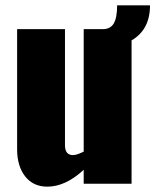

<svg xmlns="http://www.w3.org/2000/svg" viewBox="-20 -687 581 718"><path d="M157 11Q104 11 74 -27.5Q44 -66 44 -129V-578H223V-144Q223 -107 253 -107Q267 -107 293 -120V-578H364Q393 -578 405.5 -599.5Q418 -621 418 -667H541Q541 -576 472 -536V0H293V-52Q225 11 157 11Z"/></svg>

Font: Oswald Heavy
Style: Regular
Weight: 400
Designer: Vernon Adams
Foundry: Vernon Adams
Version: Version 4.101